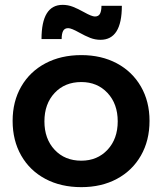

<svg xmlns="http://www.w3.org/2000/svg" viewBox="-20 -766 668 791"><path d="M596 -268Q596 -187 560.5 -125Q525 -63 461.5 -29Q398 5 315 5Q231 5 167 -29Q103 -63 67.5 -125Q32 -187 32 -268Q32 -348 67.5 -409.5Q103 -471 167 -505Q231 -539 315 -539Q398 -539 461.5 -505Q525 -471 560.5 -409.5Q596 -348 596 -268ZM163 -266Q163 -194 205 -149Q247 -104 315 -104Q381 -104 423 -149Q465 -194 465 -266Q465 -338 423 -383Q381 -428 315 -428Q247 -428 205 -383Q163 -338 163 -266ZM394 -602Q372 -602 351.5 -610Q331 -618 306 -632Q274 -650 261 -650Q246 -650 240 -638.5Q234 -627 234 -605H151Q151 -746 238 -746Q260 -746 280.5 -738Q301 -730 326 -716Q358 -698 371 -698Q386 -698 392 -709.5Q398 -721 398 -742H482Q482 -602 394 -602Z"/></svg>

Font: Montserrat Medium
Style: Regular
Weight: 500
Designer: Julieta Ulanovsky
Foundry: Julieta Ulanovsky
Version: Version 6.001